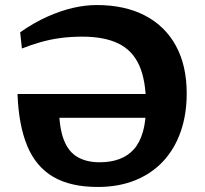

<svg xmlns="http://www.w3.org/2000/svg" viewBox="-20 -730 812 762"><path d="M168.5 -262.5 214 -307Q214.5 -224 233 -175.8Q251.5 -127.5 287.5 -106.8Q323.5 -86 375.5 -86Q419 -86 453.2 -98.5Q487.5 -111 511.2 -137.5Q535 -164 547.2 -207Q559.5 -250 559.5 -311.5Q559.5 -410 532.8 -470Q506 -530 450 -557.2Q394 -584.5 307 -584.5Q259.5 -584.5 218 -578.8Q176.5 -573 139.2 -562.2Q102 -551.5 67 -537.5L60 -602Q115.5 -640.5 168.2 -664Q221 -687.5 270 -698.8Q319 -710 364 -710Q475 -710 555 -668.5Q635 -627 678 -548.5Q721 -470 721 -359Q721 -276 697.2 -207.8Q673.5 -139.5 627.8 -90.2Q582 -41 516.5 -14.5Q451 12 368 12Q260 12 191.2 -28.2Q122.5 -68.5 88.2 -150.8Q54 -233 49.5 -357H610L609.5 -262.5Z"/></svg>

Font: Newsreader 9pt SemiBold
Style: Regular
Weight: 600
Designer: Hugues Gentile
Foundry: Production Type
Version: Version 1.003